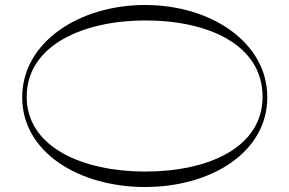

<svg xmlns="http://www.w3.org/2000/svg" viewBox="-20 -735 1160 770"><path d="M562 15C825 15 1052 -123 1052 -345C1052 -566 825 -715 562 -715C298 -715 69 -566 69 -345C69 -123 298 15 562 15ZM562 -47C313 -47 87 -144 87 -347C87 -554 315 -653 563 -653C816 -653 1033 -555 1033 -347C1033 -143 815 -47 562 -47Z"/></svg>

Font: Sprat Extended Light
Style: Regular
Weight: 300
Width: 9
Designer: Ethan Nakache
Foundry: Collletttivo
Version: Version 2.000;Glyphs 3.2 (3217)